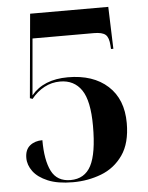

<svg xmlns="http://www.w3.org/2000/svg" viewBox="-52 -757 625 810"><g transform="rotate(-5 260.5 -352.0)"><path d="M225 10Q160 10 118.5 -7.5Q77 -25 57 -52Q37 -79 37 -109Q37 -144 58 -161Q79 -178 111 -178Q111 -93 134.5 -46.5Q158 0 215 0Q275 0 302 -51.5Q329 -103 329 -219Q329 -326 297.5 -372Q266 -418 207 -418Q171 -418 140 -401.5Q109 -385 85 -355L74 -359L106 -714H437L443 -536H433L432 -551Q430 -585 416 -597Q402 -609 367 -609H107L86 -370Q138 -433 241 -433Q348 -433 410 -376.5Q472 -320 472 -219Q472 -134 436.5 -83.5Q401 -33 344.5 -11.5Q288 10 225 10Z"/></g></svg>

Font: Noto Serif Display SemiCondensed
Style: Bold
Weight: 700
Width: 4
Designer: Monotype Design Team
Foundry: Monotype Imaging Inc.
Version: Version 2.009